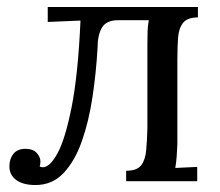

<svg xmlns="http://www.w3.org/2000/svg" viewBox="-20 -520 632 551"><path d="M82 11Q46 11 26.5 -3.5Q7 -18 7 -42Q7 -64 18 -78Q29 -92 51 -93Q75 -93 85.5 -81Q96 -69 96 -57Q96 -50 94 -42Q100 -40 103 -40Q123 -40 145 -80Q167 -120 185.5 -212.5Q204 -305 211 -461L117 -457V-500H548V-470Q518 -470 505.5 -454.5Q493 -439 491 -411.5Q489 -384 489 -348V-106Q488 -86 487 -70.5Q486 -55 483 -38L546 -41V0H342V-30Q373 -30 385 -45.5Q397 -61 399.5 -88.5Q402 -116 403 -152V-394Q403 -414 403.5 -429.5Q404 -445 407 -462H319Q285 -462 272.5 -440.5Q260 -419 260 -383Q256 -312 245.5 -242Q235 -172 215 -115Q195 -58 162.5 -23.5Q130 11 82 11Z"/></svg>

Font: Lora
Style: Regular
Weight: 400
Designer: Olga Karpushina, Alexei Vanyashin (Cyrillic)
Foundry: Cyreal
Version: Version 3.005; ttfautohint (v1.8.4.7-5d5b)